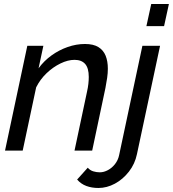

<svg xmlns="http://www.w3.org/2000/svg" viewBox="-20 -750 861 956"><path d="M116 -522H196L172 -410Q199 -447 236.5 -474Q274 -501 317 -516Q360 -531 403 -531Q445 -531 470 -515.5Q495 -500 506 -472.5Q517 -445 517 -408Q517 -386 513.5 -362Q510 -338 505 -312L439 0H351L413 -292Q418 -314 420 -332.5Q422 -351 422 -367Q422 -411 404 -431.5Q386 -452 351 -452Q318 -452 281 -434Q244 -416 212 -385.5Q180 -355 160 -315L93 0H5ZM470 186Q437 186 410 176Q383 166 364 144L417 85Q428 98 444 103Q460 108 477 108Q497 108 517.5 97Q538 86 553 66.5Q568 47 573 23L689 -522H777L662 17Q652 66 622 104.5Q592 143 552 164.5Q512 186 470 186ZM733 -730H821L797 -620H709Z"/></svg>

Font: Raleway Thin Medium
Style: Italic
Weight: 500
Italic angle: -12°
Version: Version 4.026